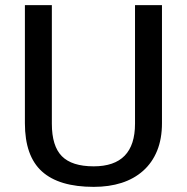

<svg xmlns="http://www.w3.org/2000/svg" viewBox="-20 -720 729 748"><path d="M345 8Q210 8 143.5 -52Q77 -112 77 -240V-700H182V-238Q182 -151 221 -111.5Q260 -72 345 -72Q506 -72 506 -238V-700H611V-240Q611 -179 592 -132.5Q573 -86 537.5 -54.5Q502 -23 453.5 -7.5Q405 8 345 8Z"/></svg>

Font: Pathway Extreme 8pt Thin 12pt Medium
Style: Regular
Weight: 500
Version: Version 1.001;gftools[0.9.26]